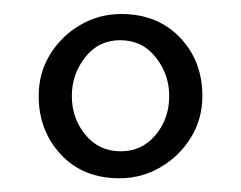

<svg xmlns="http://www.w3.org/2000/svg" viewBox="-20 -558 344 274"><path d="M82.5 -421Q82.5 -389.1 101.9 -365.6Q121.4 -342.1 152.2 -342.1Q182.6 -342.1 202.1 -365.4Q221.5 -388.7 221.5 -421Q221.5 -452.1 202.2 -476.3Q183 -500.6 151.4 -500.6Q120.6 -500.6 101.6 -476.3Q82.5 -452.1 82.5 -421ZM35.2 -421Q35.2 -454 51.5 -480.4Q67.8 -506.8 94.6 -522.4Q121.4 -538 152.9 -538Q204.6 -538 236.7 -504.6Q268.8 -471.2 268.8 -421Q268.8 -388.3 252.5 -361.8Q236.2 -335.2 209.2 -319.4Q182.3 -303.6 150.7 -303.6Q98.3 -303.6 66.7 -337.7Q35.2 -371.8 35.2 -421Z"/></svg>

Font: Parastoo
Style: Regular
Weight: 400
Foundry: Saber Rastikerdar (saber.rastikerdar@gmail.com)
Version: Version 3.000